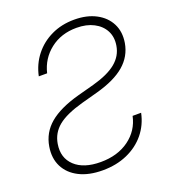

<svg xmlns="http://www.w3.org/2000/svg" viewBox="-137 -840 844 951"><g transform="rotate(-20 285.5 -364.0)"><path d="M242.2 11.2Q169.4 11.2 118.9 -14.4Q68.4 -40 45.4 -85.4Q22.5 -130.9 32.2 -189.9Q43.5 -259.8 97.4 -305.4Q151.4 -351.1 254.4 -379.4L341.3 -402.8Q423.3 -425.3 465.3 -460Q507.3 -494.6 515.6 -545.9Q522.9 -589.8 505.1 -623.8Q487.3 -657.7 449.7 -677.2Q412.1 -696.8 359.4 -696.8Q278.3 -696.8 220.9 -651.9Q163.6 -606.9 146.5 -534.7H102.5Q115.2 -595.2 151.4 -641.1Q187.5 -687 241.7 -712.9Q295.9 -738.8 362.8 -738.8Q429.2 -738.8 476.8 -713.6Q524.4 -688.5 546.6 -644.8Q568.8 -601.1 559.6 -544.4Q548.3 -477.5 496.1 -432.6Q443.8 -387.7 345.2 -360.8L259.3 -337.4Q169.9 -312.5 127.4 -277.6Q85 -242.7 76.2 -188.5Q64.5 -117.7 110.8 -74.2Q157.2 -30.8 246.6 -30.8Q335.4 -30.8 396 -74.7Q456.5 -118.7 472.2 -191.9H517.1Q504.4 -130.9 466.8 -85.2Q429.2 -39.6 371.6 -14.2Q314 11.2 242.2 11.2Z"/></g></svg>

Font: Inter Display ExtraLight
Style: Italic
Weight: 200
Italic angle: -9.39999°
Designer: Rasmus Andersson
Foundry: rsms
Version: Version 4.000;git-a52131595